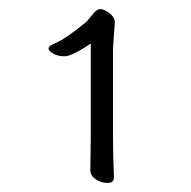

<svg xmlns="http://www.w3.org/2000/svg" viewBox="-20 -728 420 423"><path d="M231 -337Q231 -325 217 -325Q203 -325 191 -333Q179 -341 179 -353V-354L180 -424V-632Q138 -604 122.5 -604Q107 -604 97 -610Q87 -616 87 -621.5Q87 -627 102 -633Q124 -642 168 -678Q173 -682 183 -695Q193 -708 201 -708Q209 -708 221 -699Q233 -690 233 -679L229 -622V-429Q229 -383 231 -339Z"/></svg>

Font: LXGW WenKai TC Light
Style: Regular
Weight: 300
Designer: LXGW / Fontworks Inc.
Foundry: LXGW / Fontworks Inc.
Version: Version 1.330